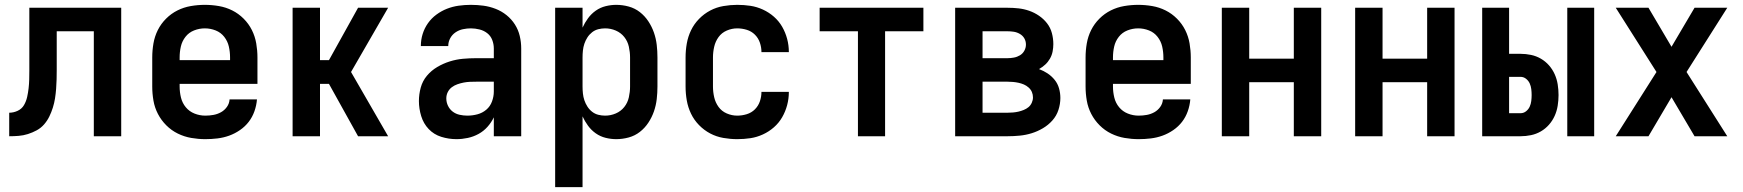

<svg xmlns="http://www.w3.org/2000/svg" viewBox="-20 -562 7190 792"><path d="M18 0V-97Q36 -97 53 -105Q70 -113 79 -128.5Q88 -144 92 -162Q96 -180 98 -198Q100 -216 100.5 -234Q101 -252 101 -271V-530H480V0H367V-433H214V-274Q214 -254 213.5 -234.5Q213 -215 211.5 -195.5Q210 -176 207 -156.5Q204 -137 198 -118Q192 -99 183.5 -81.5Q175 -64 162 -49Q149 -34 131.5 -24.5Q114 -15 95 -9Q76 -3 56.5 -1.5Q37 0 18 0Z M827 12Q798 12 769 7Q740 2 713.5 -11Q687 -24 666 -45Q645 -66 631.5 -92Q618 -118 613 -147Q608 -176 608 -205V-325Q608 -354 613 -383Q618 -412 631 -438Q644 -464 665 -485Q686 -506 712 -519Q738 -532 767 -537Q796 -542 825 -542Q854 -542 883 -537Q912 -532 938 -519Q964 -506 985 -485Q1006 -464 1019 -438Q1032 -412 1037 -383Q1042 -354 1042 -325V-216H721V-205Q721 -182 726.5 -159.5Q732 -137 746.5 -119.5Q761 -102 782.5 -93.5Q804 -85 827 -85Q844 -85 860.5 -88Q877 -91 891.5 -99Q906 -107 916 -121Q926 -135 927 -152H1040Q1038 -127 1029.5 -103Q1021 -79 1006 -59.5Q991 -40 970 -25.5Q949 -11 925.5 -2.5Q902 6 877 9Q852 12 827 12ZM721 -314H929V-325Q929 -348 924 -370Q919 -392 905 -410Q891 -428 869.5 -436.5Q848 -445 825 -445Q802 -445 780.5 -436.5Q759 -428 745 -410Q731 -392 726 -370Q721 -348 721 -325Z M1581 0H1457L1337 -216H1300V0H1187V-530H1300V-314H1337L1457 -530H1581L1428 -265Z M1863 12Q1831 12 1800.5 2.5Q1770 -7 1748.5 -29.5Q1727 -52 1717.5 -83Q1708 -114 1708 -145Q1708 -173 1715.5 -200.5Q1723 -228 1741 -249.5Q1759 -271 1783.5 -285.5Q1808 -300 1835 -308.5Q1862 -317 1889.5 -319.5Q1917 -322 1945 -322H2017V-362Q2017 -380 2010.5 -397Q2004 -414 1990 -425Q1976 -436 1958 -440.5Q1940 -445 1922 -445Q1906 -445 1889.5 -441.5Q1873 -438 1859 -428.5Q1845 -419 1837 -404Q1829 -389 1829 -372H1716Q1716 -398 1723.5 -422Q1731 -446 1745.5 -466.5Q1760 -487 1780.5 -502Q1801 -517 1824 -526Q1847 -535 1872 -538.5Q1897 -542 1922 -542Q1949 -542 1974.5 -538.5Q2000 -535 2024.5 -525.5Q2049 -516 2069.5 -499.5Q2090 -483 2104 -461Q2118 -439 2124 -413.5Q2130 -388 2130 -362V0H2017V-78Q2007 -57 1991 -39Q1975 -21 1954 -9.5Q1933 2 1909.5 7Q1886 12 1863 12ZM1908 -85Q1929 -85 1949.5 -90.5Q1970 -96 1986 -109.5Q2002 -123 2009.5 -143.5Q2017 -164 2017 -184V-225H1945Q1932 -225 1919 -224.5Q1906 -224 1893 -221.5Q1880 -219 1867 -214.5Q1854 -210 1843.5 -202Q1833 -194 1827 -182Q1821 -170 1821 -156Q1821 -140 1828 -125.5Q1835 -111 1847.5 -101.5Q1860 -92 1876 -88.5Q1892 -85 1908 -85Z M2270 210V-530H2383V-448Q2392 -468 2405.5 -486.5Q2419 -505 2437.5 -518Q2456 -531 2478 -536.5Q2500 -542 2522 -542Q2548 -542 2573.5 -535Q2599 -528 2619.5 -512Q2640 -496 2654.5 -474Q2669 -452 2677.5 -427.5Q2686 -403 2689 -377Q2692 -351 2692 -325V-205Q2692 -179 2689 -153Q2686 -127 2677.5 -102.5Q2669 -78 2654.5 -56Q2640 -34 2619.5 -18Q2599 -2 2573.5 5Q2548 12 2522 12Q2500 12 2478 6.5Q2456 1 2437.5 -12Q2419 -25 2405.5 -43.5Q2392 -62 2383 -82V210ZM2476 -85Q2499 -85 2520 -94Q2541 -103 2555 -120.5Q2569 -138 2574 -160.5Q2579 -183 2579 -205V-325Q2579 -347 2574 -369.5Q2569 -392 2555 -409.5Q2541 -427 2520 -436Q2499 -445 2476 -445Q2462 -445 2448 -441.5Q2434 -438 2422.5 -429Q2411 -420 2403 -407.5Q2395 -395 2390.5 -381.5Q2386 -368 2384.5 -353.5Q2383 -339 2383 -325V-205Q2383 -191 2384.5 -176.5Q2386 -162 2390.5 -148.5Q2395 -135 2403 -122.5Q2411 -110 2422.5 -101Q2434 -92 2448 -88.5Q2462 -85 2476 -85Z M3021 12Q2993 12 2964 7Q2935 2 2909.5 -11.5Q2884 -25 2863.5 -46Q2843 -67 2830.5 -93Q2818 -119 2813 -147.5Q2808 -176 2808 -205V-325Q2808 -354 2813 -382.5Q2818 -411 2830.5 -437Q2843 -463 2863.5 -484Q2884 -505 2909.5 -518.5Q2935 -532 2964 -537Q2993 -542 3021 -542Q3049 -542 3075.5 -538Q3102 -534 3127 -522.5Q3152 -511 3172.5 -493Q3193 -475 3206.5 -451.5Q3220 -428 3227 -401.5Q3234 -375 3234 -348V-347H3121Q3121 -367 3114.5 -386Q3108 -405 3094 -419Q3080 -433 3060.5 -439Q3041 -445 3021 -445Q2999 -445 2978 -436Q2957 -427 2944 -409Q2931 -391 2926 -369Q2921 -347 2921 -325V-205Q2921 -183 2926 -161Q2931 -139 2944 -121Q2957 -103 2978 -94Q2999 -85 3021 -85Q3041 -85 3060.5 -91Q3080 -97 3094 -111Q3108 -125 3114.5 -144Q3121 -163 3121 -183H3234V-182Q3234 -155 3227 -128.5Q3220 -102 3206.5 -78.5Q3193 -55 3172.5 -37Q3152 -19 3127 -7.5Q3102 4 3075.5 8Q3049 12 3021 12Z M3519 0V-433H3361V-530H3789V-433H3631V0Z M3920 0V-530H4136Q4159 -530 4181.5 -527.5Q4204 -525 4225.5 -517.5Q4247 -510 4266 -497Q4285 -484 4299 -466Q4313 -448 4319 -425.5Q4325 -403 4325 -380Q4325 -365 4322 -349.5Q4319 -334 4311 -320Q4303 -306 4291.5 -295.5Q4280 -285 4266 -277Q4285 -270 4301.5 -259Q4318 -248 4330.5 -232.5Q4343 -217 4348.5 -197.5Q4354 -178 4354 -158Q4354 -133 4346 -108.5Q4338 -84 4321 -65Q4304 -46 4282 -33Q4260 -20 4236 -12.5Q4212 -5 4186.5 -2.5Q4161 0 4136 0ZM4033 -322H4136Q4149 -322 4162.5 -324.5Q4176 -327 4187.5 -334Q4199 -341 4205.5 -353Q4212 -365 4212 -378Q4212 -392 4205.5 -403.5Q4199 -415 4187 -422Q4175 -429 4162 -431Q4149 -433 4136 -433H4033ZM4033 -97H4136Q4147 -97 4158.5 -98Q4170 -99 4181 -101.5Q4192 -104 4203 -108.5Q4214 -113 4222.5 -120Q4231 -127 4236 -138Q4241 -149 4241 -160Q4241 -172 4236.5 -182.5Q4232 -193 4223 -201Q4214 -209 4203.5 -213.5Q4193 -218 4181.5 -220.5Q4170 -223 4158.5 -224Q4147 -225 4136 -225H4033Z M4677 12Q4648 12 4619 7Q4590 2 4563.5 -11Q4537 -24 4516 -45Q4495 -66 4481.5 -92Q4468 -118 4463 -147Q4458 -176 4458 -205V-325Q4458 -354 4463 -383Q4468 -412 4481 -438Q4494 -464 4515 -485Q4536 -506 4562 -519Q4588 -532 4617 -537Q4646 -542 4675 -542Q4704 -542 4733 -537Q4762 -532 4788 -519Q4814 -506 4835 -485Q4856 -464 4869 -438Q4882 -412 4887 -383Q4892 -354 4892 -325V-216H4571V-205Q4571 -182 4576.5 -159.5Q4582 -137 4596.5 -119.5Q4611 -102 4632.5 -93.5Q4654 -85 4677 -85Q4694 -85 4710.5 -88Q4727 -91 4741.5 -99Q4756 -107 4766 -121Q4776 -135 4777 -152H4890Q4888 -127 4879.5 -103Q4871 -79 4856 -59.5Q4841 -40 4820 -25.5Q4799 -11 4775.5 -2.5Q4752 6 4727 9Q4702 12 4677 12ZM4571 -314H4779V-325Q4779 -348 4774 -370Q4769 -392 4755 -410Q4741 -428 4719.5 -436.5Q4698 -445 4675 -445Q4652 -445 4630.5 -436.5Q4609 -428 4595 -410Q4581 -392 4576 -370Q4571 -348 4571 -325Z M5020 0V-530H5133V-320H5317V-530H5430V0H5317V-223H5133V0Z M5570 0V-530H5683V-320H5867V-530H5980V0H5867V-223H5683V0Z M6445 0V-530H6556V0ZM6094 0V-530H6205V-340H6252Q6274 -340 6295.5 -335.5Q6317 -331 6336 -320Q6355 -309 6369.5 -292.5Q6384 -276 6393 -256Q6402 -236 6405.5 -214Q6409 -192 6409 -170Q6409 -148 6405.5 -126Q6402 -104 6393 -84Q6384 -64 6369.5 -47.5Q6355 -31 6336 -20Q6317 -9 6295.5 -4.5Q6274 0 6252 0ZM6205 -95H6252Q6265 -95 6275 -103Q6285 -111 6290 -122Q6295 -133 6296.5 -145.5Q6298 -158 6298 -170Q6298 -182 6296.5 -194.5Q6295 -207 6290 -218Q6285 -229 6275 -237Q6265 -245 6252 -245H6205Z M6645 0 6813 -265 6645 -530H6780L6875 -369L6970 -530H7105L6937 -265L7105 0H6970L6875 -161L6780 0Z"/></svg>

Font: Lode Term
Style: Bold
Weight: 700
Monospace: yes
Designer: Belleve Invis
Foundry: Belleve Invis
Version: Version 29.2.0